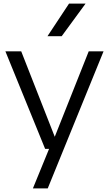

<svg xmlns="http://www.w3.org/2000/svg" viewBox="-20 -828 606 1068"><path d="M163 220 253 0 281.5 -59.5 473.5 -542.5H556L245.5 220ZM231 0 10 -542.5H98L311 0ZM244 -626.5 364 -808H456L323 -626.5Z"/></svg>

Font: Encode Sans SemiExpanded
Style: Regular
Weight: 400
Width: 6
Designer: Multiple Designers
Foundry: Impallari Type
Version: Version 3.002